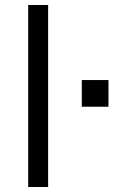

<svg xmlns="http://www.w3.org/2000/svg" viewBox="-20 -750 466 770"><path d="M93 0V-730H173V0ZM308 -322V-429H415V-322Z"/></svg>

Font: M PLUS 1
Style: Regular
Weight: 400
Designer: Coji Morishita
Foundry: UNDERFOREST DESIGN
Version: Version 1.001